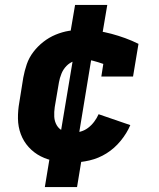

<svg xmlns="http://www.w3.org/2000/svg" viewBox="-20 -648 640 775"><path d="M270 8Q237 8 204.5 2.5Q172 -3 144.5 -17Q117 -31 96 -54Q75 -77 64 -106.5Q53 -136 52.5 -169Q52 -202 58 -235L74 -335Q79 -362 88 -388.5Q97 -415 114.5 -438Q132 -461 155 -479Q178 -497 204.5 -508Q231 -519 258 -523.5Q285 -528 311 -528Q342 -528 372 -523.5Q402 -519 430 -511.5Q458 -504 485.5 -494Q513 -484 539 -471L517 -339H389L397 -390Q377 -397 356.5 -402.5Q336 -408 314 -408Q297 -408 279 -401.5Q261 -395 248 -381.5Q235 -368 228 -350.5Q221 -333 218 -316L201 -216Q198 -196 199 -177Q200 -158 209 -142.5Q218 -127 234.5 -119.5Q251 -112 270 -112Q287 -112 304 -116.5Q321 -121 335 -131.5Q349 -142 360 -156.5Q371 -171 378 -187L506 -143Q492 -110 467 -79.5Q442 -49 410 -29Q378 -9 341.5 -0.5Q305 8 270 8ZM161 107 190 -69 217 -65 283 -460H320L256 -469L283 -628H413L383 -451L356 -455L291 -60H254L317 -51L291 107Z"/></svg>

Font: Iosevka Etoile Heavy
Style: Italic
Weight: 900
Italic angle: -9°
Designer: Belleve Invis
Foundry: Belleve Invis
Version: Version 22.1.2; ttfautohint (v1.8.4)